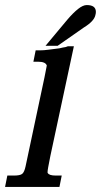

<svg xmlns="http://www.w3.org/2000/svg" viewBox="-22 -739 399 759"><path d="M206 -558H158L244 -661Q267 -688 286.5 -703.5Q306 -719 321 -719Q357 -719 357 -692Q357 -686 355 -679Q350 -655 309 -630ZM177 -122Q171 -92 168.5 -78Q166 -64 166 -59Q166 -55 167 -54V-55Q172 -45 199 -45H222L213 0H-2L7 -45H33Q57 -45 65.5 -51.5Q74 -58 79 -81L154 -434Q162 -475 163 -480Q158 -495 129 -495H110L119 -540H138Q151 -540 169.5 -542.5Q188 -545 213 -548L226 -551Q234 -552 237.5 -553Q241 -554 246 -556H270Z"/></svg>

Font: New Athena Unicode
Style: Bold Italic
Weight: 700
Designer: J. Rusten 1997; rev. by R. Hancock 2001, 2002, rev. by D. Mastronarde 2002-2021
Foundry: Society for Classical Studies (formerly American Philological Association)
Version: Version 5.008